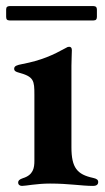

<svg xmlns="http://www.w3.org/2000/svg" viewBox="-25 -609 347 637"><path d="M47.9 7.8C60.7 7.8 96.9 0 141 0C204.5 0 245.4 7.8 283.7 7.8C290.8 7.8 300.8 6 300.8 -5C300.8 -12.4 296.2 -16 283.7 -18.8C230.8 -30.2 212 -52.6 212 -120.7V-391.3C212 -409.8 213.4 -431.8 213.4 -442.5C213.4 -450.3 210.2 -453.8 204.5 -453.8C200.6 -453.8 198.2 -452.8 193.5 -449.9C151.6 -426.8 113.3 -408.7 47.9 -396.3C31.6 -393.1 22 -390.3 22 -381C22 -373.6 27.3 -370.7 38 -367.9C87.4 -354.4 89.1 -341.6 89.1 -294.7V-75.3C89.1 -52.9 85.9 -28.4 50.8 -17.8C39.1 -13.8 35.2 -9.6 35.2 -3.6C35.2 3.6 40.5 7.8 47.9 7.8ZM-4.6 -552.6C-4.3 -544.4 -1.4 -541.5 6.7 -541.2H285.2C293.3 -541.5 296.2 -544.4 296.5 -552.6V-577.4C296.2 -585.6 293.3 -588.4 285.2 -588.8H6.7C-1.4 -588.4 -4.3 -585.6 -4.6 -577.4Z"/></svg>

Font: Margiela Serif Semibold
Style: Regular
Weight: 600
Designer: Andreas Faust, Stefan Endress
Version: Version 1.002;FEAKit 1.0